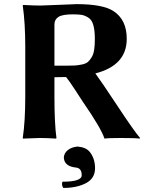

<svg xmlns="http://www.w3.org/2000/svg" viewBox="-20 -672 727 935"><path d="M291 97.2V92.8Q293 72.8 310.5 58.8Q328.1 44.9 355 42H360.8Q399.9 45.9 418 68.8Q442.9 101.1 442.9 147Q442.9 196.8 398.4 220Q354 243.2 289.1 243.2Q284.2 239.3 282.5 229.7Q280.8 220.2 284.2 212.9Q378.4 212.9 377.9 181.2Q377.9 147 350.1 144Q293.9 138.2 291 97.2ZM334 -602.1Q284.2 -602.1 264.6 -589.6Q245.1 -577.1 245.1 -553.2V-352.1H298.8Q327.6 -352.1 343.8 -353Q359.9 -354 378.9 -357.9Q397.9 -361.8 407.5 -369.9Q417 -377.9 426 -392.6Q435.1 -407.2 438.5 -429.2Q441.9 -451.2 441.9 -481.9Q441.9 -524.9 434.3 -550.5Q426.8 -576.2 409.4 -586.7Q392.1 -597.2 377.4 -599.6Q362.8 -602.1 334 -602.1ZM245.1 -295.9V-200.2Q245.1 -71.3 254.9 0L252.9 2.9Q207 0 172.9 0L91.8 2.9L90.8 0Q103 -81.1 103 -200.2V-444.8Q103 -560.1 90.8 -645L92.8 -647.9Q142.6 -645 176.8 -645Q192.9 -645 266.8 -648.4Q340.8 -651.9 353 -651.9Q480 -651.9 532.2 -618.2Q597.2 -576.2 597.2 -482.9Q597.2 -353.5 444.3 -314.5Q470.7 -279.3 552.5 -155.5Q634.3 -31.7 662.1 0L660.2 2.9Q640.1 0 566.9 0Q507.8 0 488.8 2.9Q471.7 -48.8 383.8 -175.8Q376.5 -186.5 347.4 -231.7Q318.4 -276.9 301.8 -296.9Q279.3 -295.9 245.1 -295.9Z"/></svg>

Font: Linux Biolinum O
Style: Bold
Weight: 700
Designer: Philipp H. Poll
Foundry: Philipp H. Poll
Version: Version 1.3.2